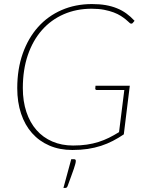

<svg xmlns="http://www.w3.org/2000/svg" viewBox="-20 -731 726 946"><path d="M340 -14Q377 -14 407.8 -18.5Q438.5 -23 465.2 -31.5Q492 -40 516.8 -52.2Q541.5 -64.5 566.5 -80L592.5 -287.5H457Q453 -287.5 450.8 -290Q448.5 -292.5 449.5 -295L450.5 -308.5H619.5L590 -69Q563.5 -51 536 -36.8Q508.5 -22.5 477.8 -12.5Q447 -2.5 412.2 2.8Q377.5 8 336.5 8Q273.5 8 223.2 -13.8Q173 -35.5 137.8 -75.2Q102.5 -115 83.8 -171.2Q65 -227.5 65 -296.5Q65 -390.5 92 -467Q119 -543.5 167.5 -597.8Q216 -652 283.8 -681.5Q351.5 -711 433.5 -711Q470.5 -711 500.8 -705.8Q531 -700.5 556.2 -690.2Q581.5 -680 602.8 -664.5Q624 -649 643 -628.5L635 -619Q631 -613 623.5 -615Q620.5 -616 614.8 -621.8Q609 -627.5 599.2 -635.5Q589.5 -643.5 575 -652.8Q560.5 -662 540.2 -669.8Q520 -677.5 493 -682.8Q466 -688 431.5 -688Q356.5 -688 294 -660.8Q231.5 -633.5 186.8 -582.8Q142 -532 117.2 -459.8Q92.5 -387.5 92.5 -297Q92.5 -232 110 -179.5Q127.5 -127 159.8 -90.2Q192 -53.5 237.8 -33.8Q283.5 -14 340 -14ZM345.5 53.5Q353.5 53.5 353.5 62Q353.5 67.5 351.2 76.5Q349 85.5 344 100.2Q339 115 331.2 136Q323.5 157 313 186Q311 190.5 308.5 192.8Q306 195 301 195H292.5L331 53.5Z"/></svg>

Font: Lato Thin
Style: Italic
Weight: 200
Italic angle: -7°
Designer: Lukasz Dziedzic
Foundry: tyPoland Lukasz Dziedzic
Version: Version 2.007; 2014-02-27